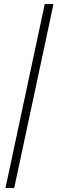

<svg xmlns="http://www.w3.org/2000/svg" viewBox="-20 -763 283 944"><path d="M7 161 200 -743H243L50 161Z"/></svg>

Font: Saira SemiCondensed ExtraLight
Style: Italic
Weight: 250
Width: 4
Italic angle: -12°
Designer: Hector Gatti with collaboration of the Omnibus-Type team
Foundry: Omnibus-Type
Version: Version 1.101